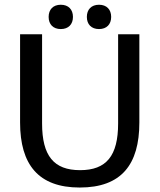

<svg xmlns="http://www.w3.org/2000/svg" viewBox="-20 -798 690 829"><path d="M242.5 -672.5C275.8 -672.5 295 -693.3 295 -725C295 -756.7 275.8 -777.5 242.5 -777.5C209.2 -777.5 190 -756.7 190 -725C190 -693.3 209.2 -672.5 242.5 -672.5ZM407.5 -672.5C440.8 -672.5 460 -693.3 460 -725C460 -756.7 440.8 -777.5 407.5 -777.5C374.2 -777.5 355 -756.7 355 -725C355 -693.3 374.2 -672.5 407.5 -672.5ZM324.2 11.7C504.2 11.7 581.7 -87.5 581.7 -269.2V-650H490V-265C490 -125 439.2 -63.3 325.8 -63.3C212.5 -63.3 161.7 -125 161.7 -265V-650H66.7V-269.2C66.7 -87.5 145.8 11.7 324.2 11.7Z"/></svg>

Font: Familjen Grotesk
Style: Regular
Weight: 400
Designer: Anders Wikstroem, Jonas Baeckman, Matilda Gysing, Kristian Moeller
Foundry: Familjen STHLM AB
Version: Version 2.000